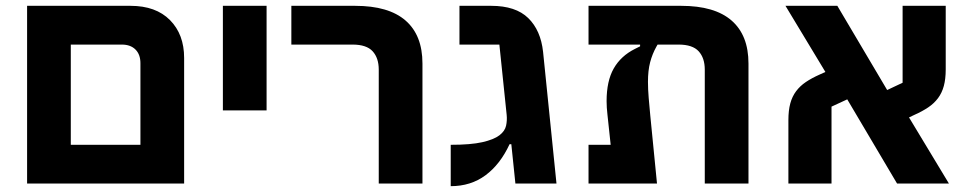

<svg xmlns="http://www.w3.org/2000/svg" viewBox="-20 -630 3337 659"><path d="M73 -610H428Q515 -610 563.5 -561Q612 -512 612 -431V0H73ZM462 -133V-413Q462 -443 445 -460Q428 -477 398 -477H223V-133Z M745 -610H895V-251H745Z M1280 -391Q1280 -431 1259 -454Q1238 -477 1190 -477H980V-610H1199Q1314 -610 1372 -559.5Q1430 -509 1430 -412V0H1280Z M1735 -135H1729Q1697 -66 1646.5 -28.5Q1596 9 1527 9V-133Q1596 -133 1635.5 -142Q1675 -151 1694 -165.5Q1713 -180 1717 -198.5Q1721 -217 1719 -236L1694 -477H1557V-610H1666Q1750 -610 1793 -568Q1836 -526 1844 -452L1890 0H1749Z M2000 -133H2076L2065 -236Q2062 -261 2062 -283Q2062 -352 2086.5 -395Q2111 -438 2159 -462L2177 -471V-477H2000V-610H2318Q2433 -610 2491 -559.5Q2549 -509 2549 -412V0H2399V-391Q2399 -431 2378 -454Q2357 -477 2309 -477H2237L2233 -470Q2219 -445 2211.5 -416.5Q2204 -388 2204 -349Q2204 -324 2206.5 -294Q2209 -264 2212 -233L2235 0H2000Z M2686 -218Q2686 -251 2692.5 -275Q2699 -299 2712.5 -317Q2726 -335 2746 -348.5Q2766 -362 2793 -374L2813 -383L2676 -610H2854L3025 -321L3078 -346V-610H3226V-392Q3226 -359 3219.5 -335Q3213 -311 3199.5 -293Q3186 -275 3166 -261.5Q3146 -248 3119 -236L3100 -227L3237 0H3059L2888 -289L2834 -264V0H2686Z"/></svg>

Font: IBM Plex Sans Hebrew
Style: Bold
Weight: 700
Designer: Mike Abbink, Paul van der Laan, Pieter van Rosmalen, Yanek Iontef
Foundry: Bold Monday
Version: Version 1.2